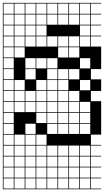

<svg xmlns="http://www.w3.org/2000/svg" viewBox="-20 -1025 732 1352"><path d="M0 307.7V-1004.8H692.3V-1000H620.2V-927.9H692.3V-923.1H620.2V-851H692.3V-846.2H620.2V-774H692.3V-769.2H620.2V-697.1H692.3V-538.5H620.2V-466.3H692.3V-384.6H620.2V-312.5H692.3V-76.9H620.2V-4.8H692.3V0H620.2V72.1H692.3V76.9H620.2V149H692.3V153.8H620.2V226H692.3V230.8H620.2V302.9H692.3V307.7ZM543.3 -927.9H615.4V-1000H543.3ZM466.3 -927.9H538.5V-1000H466.3ZM389.4 -927.9H461.5V-1000H389.4ZM312.5 -927.9H384.6V-1000H312.5ZM235.6 -927.9H307.7V-1000H235.6ZM158.7 -927.9H230.8V-1000H158.7ZM81.7 -927.9H153.8V-1000H81.7ZM4.8 -927.9H76.9V-1000H4.8ZM543.3 -851H615.4V-923.1H543.3ZM466.3 -851H538.5V-923.1H466.3ZM389.4 -851H461.5V-923.1H389.4ZM312.5 -851H384.6V-923.1H312.5ZM235.6 -851H307.7V-923.1H235.6ZM158.7 -851H230.8V-923.1H158.7ZM81.7 -851H153.8V-923.1H81.7ZM4.8 -851H76.9V-923.1H4.8ZM4.8 -774H76.9V-846.2H4.8ZM235.6 -774H307.7V-846.2H235.6ZM543.3 -774H615.4V-846.2H543.3ZM81.7 -774H153.8V-846.2H81.7ZM158.7 -774H230.8V-846.2H158.7ZM543.3 -697.1H615.4V-769.2H543.3ZM235.6 -697.1H307.7V-769.2H235.6ZM466.3 -697.1H538.5V-769.2H466.3ZM81.7 -697.1H153.8V-769.2H81.7ZM4.8 -697.1H76.9V-769.2H4.8ZM312.5 -697.1H384.6V-769.2H312.5ZM389.4 -697.1H461.5V-769.2H389.4ZM158.7 -697.1H230.8V-769.2H158.7ZM81.7 -620.2H153.8V-692.3H81.7ZM4.8 -620.2H76.9V-692.3H4.8ZM466.3 -620.2H538.5V-692.3H466.3ZM389.4 -620.2H461.5V-692.3H389.4ZM543.3 -543.3H615.4V-615.4H543.3ZM235.6 -543.3H307.7V-615.4H235.6ZM312.5 -543.3H384.6V-615.4H312.5ZM4.8 -543.3H76.9V-615.4H4.8ZM158.7 -543.3H230.8V-615.4H158.7ZM158.7 -466.3H230.8V-538.5H158.7ZM76.9 -538.5H4.8V-466.3H76.9ZM389.4 -466.3H461.5V-538.5H389.4ZM466.3 -466.3H538.5V-538.5H466.3ZM312.5 -466.3H384.6V-538.5H312.5ZM4.8 -389.4H76.9V-461.5H4.8ZM81.7 -389.4H153.8V-461.5H81.7ZM312.5 -389.4H384.6V-461.5H312.5ZM235.6 -389.4H307.7V-461.5H235.6ZM543.3 -389.4H615.4V-461.5H543.3ZM389.4 -389.4H461.5V-461.5H389.4ZM158.7 -312.5H230.8V-384.6H158.7ZM466.3 -312.5H538.5V-384.6H466.3ZM389.4 -312.5H461.5V-384.6H389.4ZM312.5 -312.5H384.6V-384.6H312.5ZM4.8 -312.5H76.9V-384.6H4.8ZM235.6 -312.5H307.7V-384.6H235.6ZM81.7 -312.5H153.8V-384.6H81.7ZM235.6 -235.6H307.7V-307.7H235.6ZM4.8 -235.6H76.9V-307.7H4.8ZM543.3 -235.6H615.4V-307.7H543.3ZM81.7 -235.6H153.8V-307.7H81.7ZM312.5 -235.6H384.6V-307.7H312.5ZM466.3 -235.6H538.5V-307.7H466.3ZM158.7 -235.6H230.8V-307.7H158.7ZM389.4 -235.6H461.5V-307.7H389.4ZM543.3 -158.7H615.4V-230.8H543.3ZM312.5 -158.7H384.6V-230.8H312.5ZM235.6 -158.7H307.7V-230.8H235.6ZM466.3 -158.7H538.5V-230.8H466.3ZM4.8 -158.7H76.9V-230.8H4.8ZM389.4 -158.7H461.5V-230.8H389.4ZM543.3 -81.7H615.4V-153.8H543.3ZM312.5 -81.7H384.6V-153.8H312.5ZM466.3 -81.7H538.5V-153.8H466.3ZM158.7 -81.7H230.8V-153.8H158.7ZM4.8 -81.7H76.9V-153.8H4.8ZM389.4 -81.7H461.5V-153.8H389.4ZM4.8 -4.8H76.9V-76.9H4.8ZM81.7 -4.8H153.8V-76.9H81.7ZM158.7 -4.8H230.8V-76.9H158.7ZM235.6 -4.8H307.7V-76.9H235.6ZM81.7 72.1H153.8V0H81.7ZM158.7 72.1H230.8V0H158.7ZM389.4 72.1H461.5V0H389.4ZM4.8 72.1H76.9V0H4.8ZM543.3 72.1H615.4V0H543.3ZM466.3 72.1H538.5V0H466.3ZM235.6 72.1H307.7V0H235.6ZM312.5 72.1H384.6V0H312.5ZM389.4 149H461.5V76.9H389.4ZM81.7 149H153.8V76.9H81.7ZM312.5 149H384.6V76.9H312.5ZM543.3 149H615.4V76.9H543.3ZM466.3 149H538.5V76.9H466.3ZM235.6 149H307.7V76.9H235.6ZM158.7 149H230.8V76.9H158.7ZM4.8 149H76.9V76.9H4.8ZM158.7 226H230.8V153.8H158.7ZM4.8 226H76.9V153.8H4.8ZM543.3 226H615.4V153.8H543.3ZM466.3 226H538.5V153.8H466.3ZM235.6 226H307.7V153.8H235.6ZM312.5 226H384.6V153.8H312.5ZM389.4 226H461.5V153.8H389.4ZM81.7 226H153.8V153.8H81.7ZM158.7 302.9H230.8V230.8H158.7ZM543.3 302.9H615.4V230.8H543.3ZM466.3 302.9H538.5V230.8H466.3ZM312.5 302.9H384.6V230.8H312.5ZM389.4 302.9H461.5V230.8H389.4ZM235.6 302.9H307.7V230.8H235.6ZM4.8 302.9H76.9V230.8H4.8ZM81.7 302.9H153.8V230.8H81.7Z"/></svg>

Font: Jacquarda Bastarda 9 Charted
Style: Regular
Weight: 400
Designer: Sarah Cadigan-Fried
Version: Version 1.000; ttfautohint (v1.8.4.7-5d5b)